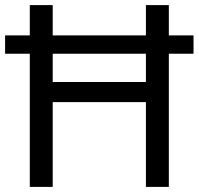

<svg xmlns="http://www.w3.org/2000/svg" viewBox="-20 -734 781 754"><path d="M97 0V-523H0V-595H97V-714H187V-595H553V-714H643V-595H740V-523H643V0H553V-333H187V0ZM187 -412H553V-523H187Z"/></svg>

Font: Noto Sans IKEA
Style: Regular
Weight: 400
Designer: Monotype Design Team
Foundry: Monotype Imaging Inc.
Version: Version 2.001